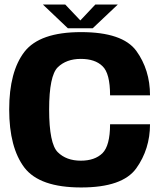

<svg xmlns="http://www.w3.org/2000/svg" viewBox="-20 -822 722 846"><path d="M337.5 4C459 4 540 -24 580.5 -80.5C620.5 -136.5 641 -201.5 641 -274.5H465C465 -211.5 453.5 -169 431.5 -147C409 -125 377 -114 336 -114C293.5 -114 259.5 -126.5 234.5 -151.5C209.5 -176 196.5 -239 196.5 -339.5C196.5 -439 209.5 -501 234.5 -525.5C259.5 -550 293.5 -562.5 336 -562.5C377.5 -562.5 409.5 -552 431.5 -530.5C454 -509.5 465 -466.5 465 -402H641C641 -477.5 620.5 -542.5 580.5 -598C540 -653 459 -680.5 337 -680.5C215.5 -680.5 132.5 -651.5 87.5 -593.5C43 -535.5 20.5 -451 20.5 -339.5C20.5 -227.5 43 -142.5 87.5 -83.5C132.5 -25 215.5 4 337.5 4ZM279 -697.5H388.5L499 -802H400L334 -732L267.5 -802H169Z"/></svg>

Font: Anybody
Style: Bold
Weight: 700
Designer: Tyler Finck
Foundry: Etcetera Type Company
Version: Version 1.110